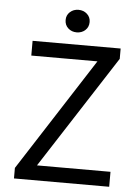

<svg xmlns="http://www.w3.org/2000/svg" viewBox="-56 -865 652 908"><g transform="rotate(5 269.5 -410.5)"><path d="M45 0V-50L390 -586H76V-656H494V-607L148 -71H497V0ZM280 -714Q256 -714 239.5 -729Q223 -744 223 -768Q223 -791 239.5 -806Q256 -821 280 -821Q304 -821 320.5 -806Q337 -791 337 -768Q337 -744 320.5 -729Q304 -714 280 -714Z"/></g></svg>

Font: Source Sans Pro
Style: Regular
Weight: 400
Designer: Paul D. Hunt
Foundry: Adobe Systems Incorporated
Version: Version 2.021;PS 2.000;hotconv 1.0.86;makeotf.lib2.5.63406